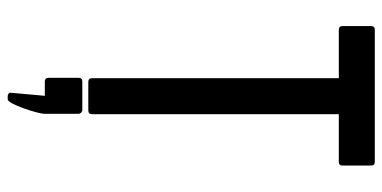

<svg xmlns="http://www.w3.org/2000/svg" viewBox="-274 -544 1019 512"><g transform="rotate(90 236.0 -288.5)"><path d="M285 -682V-24Q285 -14 275 -14H199Q189 -14 189 -24V-682H60Q50 -682 50 -692V-768Q50 -778 60 -778H412Q422 -778 422 -768V-692Q422 -682 412 -682ZM188 92V12Q188 2 198 2H245H248H274H276L281 5Q282 6 282 7Q284 9 284 12V101Q284 110 279.5 126.5Q275 143 269 159.5Q263 176 256.5 188.5Q250 201 245 201H238Q233 201 230 198.5Q227 196 228 191L236 102H198Q188 102 188 92Z"/></g></svg>

Font: Kanalisirung
Style: Regular
Weight: 500
Designer: Peter Wiegel
Foundry: Peter Wiegel
Version: 1.000